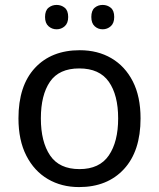

<svg xmlns="http://www.w3.org/2000/svg" viewBox="-20 -750 645 780"><path d="M551 -269Q551 -136 483.5 -63Q416 10 301 10Q230 10 174.5 -22.5Q119 -55 87 -117.5Q55 -180 55 -269Q55 -402 122 -474Q189 -546 304 -546Q377 -546 432.5 -513.5Q488 -481 519.5 -419.5Q551 -358 551 -269ZM146 -269Q146 -174 183.5 -118.5Q221 -63 303 -63Q384 -63 422 -118.5Q460 -174 460 -269Q460 -364 422 -418Q384 -472 302 -472Q220 -472 183 -418Q146 -364 146 -269ZM163 -681Q163 -707 177 -718.5Q191 -730 210 -730Q229 -730 243 -718.5Q257 -707 257 -681Q257 -656 243 -643.5Q229 -631 210 -631Q191 -631 177 -643.5Q163 -656 163 -681ZM351 -681Q351 -707 364.5 -718.5Q378 -730 397 -730Q416 -730 430 -718.5Q444 -707 444 -681Q444 -656 430 -643.5Q416 -631 397 -631Q378 -631 364.5 -643.5Q351 -656 351 -681Z"/></svg>

Font: Noto Kufi Arabic
Style: Regular
Weight: 400
Designer: Monotype Design Team, David Williams, Khaled Hosny
Foundry: Google LLC
Version: Version 2.109; ttfautohint (v1.8.4.7-5d5b)